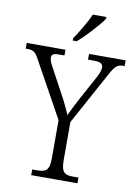

<svg xmlns="http://www.w3.org/2000/svg" viewBox="-107 -995 754 1059"><g transform="rotate(10 270.0 -465.5)"><path d="M241 -784V-771H263C309 -810 378 -886 401 -921V-931H325C306 -886 270 -828 241 -784ZM144 0H403V-32H373C328 -32 306 -42 306 -112V-326L467 -621C494 -671 508 -682 539 -682H547V-714H342V-682H377C412 -682 426 -672 426 -652C426 -638 420 -620 407 -596L335 -464C313 -421 294 -386 283 -361C268 -397 249 -437 226 -478L157 -606C147 -624 138 -643 138 -658C138 -671 144 -682 178 -682H210V-714H-7V-682H3C37 -682 48 -673 69 -634L240 -325V-109C240 -42 218 -32 173 -32H144Z"/></g></svg>

Font: Noto Serif Georgian SemiCondensed Light
Style: Regular
Weight: 300
Width: 4
Designer: Monotype Design Team, Akaki Razmadze
Foundry: Google LLC
Version: Version 2.003